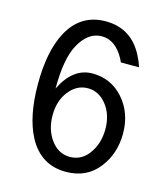

<svg xmlns="http://www.w3.org/2000/svg" viewBox="-112 -830 810 927"><g transform="rotate(15 293.0 -366.0)"><path d="M302.7 -64.9Q365.2 -64.9 402.3 -122.6Q434.6 -172.4 434.6 -238.3Q434.6 -310.5 396.5 -358.9Q357.9 -407.7 302.7 -407.7Q247.6 -407.7 209 -358.9Q170.9 -310.5 170.9 -238.3Q170.9 -170.9 203.1 -122.6Q241.7 -64.9 302.7 -64.9ZM514.2 -569.3H423.3Q419.9 -577.6 416 -585Q372.1 -667.5 302.7 -667.5Q233.9 -667.5 189.5 -585Q151.4 -514.2 151.4 -366.2Q208.5 -482.4 305.7 -482.4Q397.9 -482.4 459 -414.6Q522.5 -343.8 522.5 -239.7Q522.5 -140.1 466.3 -67.4Q407.2 9.8 302.7 9.8Q176.8 9.8 115.2 -106Q63.5 -203.6 63.5 -366.2Q63.5 -529.3 115.2 -626.5Q176.8 -742.2 302.7 -742.2Q429.2 -742.2 490.2 -626.5Q505.4 -597.7 514.2 -569.3Z"/></g></svg>

Font: Consola Mono
Style: Book
Weight: 400
Monospace: yes
Designer: Wojciech Kalinowski "wmk69" (wmk69@o2.pl)
Foundry: Wojciech Kalinowski "wmk69" (wmk69@o2.pl)
Version: Version 2.1.0